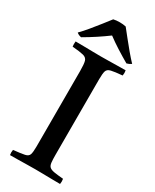

<svg xmlns="http://www.w3.org/2000/svg" viewBox="-230 -967 830 1027"><g transform="rotate(30 185.0 -453.5)"><path d="M240 -589V-124Q240 -93 242 -75Q244 -57 253 -49Q262 -41 282 -37.5Q302 -34 339 -31Q342 -15 339 1Q319 1 290 0.5Q261 0 232.5 -0.5Q204 -1 185 -1Q166 -1 137.5 -0.5Q109 0 80.5 0.5Q52 1 30 1Q27 -14 30 -31Q78 -36 99 -40.5Q120 -45 125 -60Q130 -75 130 -111V-576Q130 -618 125 -636Q120 -654 99 -659.5Q78 -665 30 -669Q28 -684 30 -701Q51 -701 80.5 -700.5Q110 -700 139 -699.5Q168 -699 187 -699Q206 -699 234 -699.5Q262 -700 291 -700.5Q320 -701 339 -701Q342 -686 339 -669Q292 -665 271 -660Q250 -655 245 -640Q240 -625 240 -589ZM183 -826Q152 -803 117 -780Q82 -757 44 -735Q27 -738 16 -748Q37 -769 60.5 -797.5Q84 -826 106.5 -854.5Q129 -883 145 -904Q153 -906 163.5 -907Q174 -908 184 -908Q193 -908 203.5 -907Q214 -906 222 -904Q239 -883 261.5 -854.5Q284 -826 308 -797.5Q332 -769 352 -748Q340 -739 324 -735Q286 -757 250.5 -779.5Q215 -802 183 -826Z"/></g></svg>

Font: Tiro Devanagari Hindi
Style: Regular
Weight: 400
Designer: Devanagari: John Hudson & Fiona Ross. Latin: John Hudson.
Foundry: Tiro Typeworks Ltd.
Version: Version 1.52